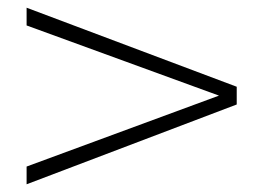

<svg xmlns="http://www.w3.org/2000/svg" viewBox="-20 -533 683 498"><path d="M49 -467V-513L594 -308V-262L49 -55V-101L548 -285Z"/></svg>

Font: Coconat Demi
Style: Regular
Weight: 400
Designer: Sara Lavazza
Foundry: Collletttivo
Version: Version 1.000;Glyphs 3.2 (3217)